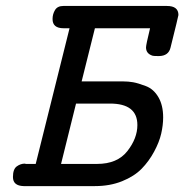

<svg xmlns="http://www.w3.org/2000/svg" viewBox="-20 -631 625 651"><path d="M23.9 -30.8Q23.9 -57.6 36.9 -66.9Q49.8 -76.2 64 -76.2L67.9 -75.2H101.1L215.8 -535.2H195.8Q157.7 -535.2 158.2 -566.9Q158.2 -583 166.5 -596.9Q174.8 -610.8 194.8 -610.8H545.9Q585 -610.8 585 -580.1Q585 -577.1 558.1 -469.2Q551.3 -441.4 519 -440.9H518.1Q502 -440.9 498 -441.9Q475.1 -448.7 475.1 -470.2Q475.1 -479 488.8 -535.2H301.8L256.8 -355H397Q415 -355 431.6 -352.1Q448.2 -349.1 474.6 -339.1Q501 -329.1 517.1 -301.5Q533.2 -273.9 533.2 -232.9Q533.2 -207 526.6 -178Q520 -148.9 502.4 -116.5Q484.9 -84 460 -58.6Q435.1 -33.2 394 -16.6Q353 0 301.8 0H60.1Q23.9 -1 23.9 -30.8ZM187 -75.2H309.1Q377.9 -75.2 411.9 -118.7Q445.8 -162.1 445.8 -207Q445.8 -280.3 352.1 -279.8H237.8Z"/></svg>

Font: CMU Typewriter Text
Style: BoldItalic
Weight: 700
Italic angle: -14.04°
Version: Version 0.7.0